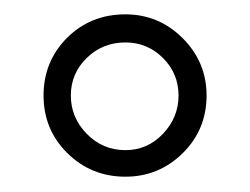

<svg xmlns="http://www.w3.org/2000/svg" viewBox="-20 -535 340 261"><path d="M150.5 -515.5Q195.9 -515.5 228.4 -483Q260.8 -450.5 260.8 -405.2Q260.8 -358.8 228.4 -326.8Q195.9 -294.8 150.5 -294.8Q104.1 -294.8 71.6 -326.8Q39.2 -358.8 39.2 -405.2Q39.2 -451.5 71.1 -483.5Q103.1 -515.5 150.5 -515.5ZM150.5 -330.9Q180.4 -330.9 201.5 -353.1Q222.7 -375.3 222.7 -405.2Q222.7 -435.1 201.5 -456.2Q180.4 -477.3 150.5 -477.3Q119.6 -477.3 97.9 -456.2Q76.3 -435.1 76.3 -405.2Q76.3 -375.3 97.9 -353.1Q119.6 -330.9 150.5 -330.9Z"/></svg>

Font: NATS
Style: Regular
Weight: 400
Designer: Purushoth Kumar Guthula
Foundry: Silicon Andhra, USA.
Version: Version 1.0.4; ttfautohint (v1.2.25-373a) -l 7 -r 28 -G 50 -